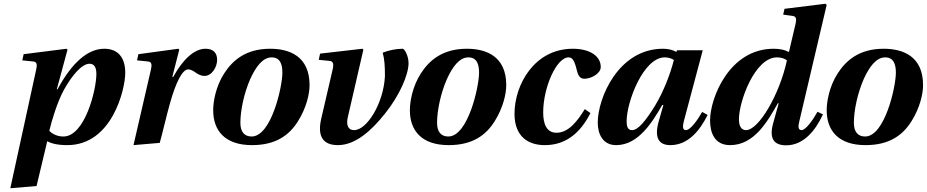

<svg xmlns="http://www.w3.org/2000/svg" viewBox="-20 -762 4943 1024"><path d="M35 242 175 230 232 -9C252 3 287 12 339 12C578 12 648 -286 648 -374C648 -452 612 -502 536 -502C449 -502 364 -429 287 -286H283L340 -497L335 -502L106 -473L99 -440L158 -434C177 -432 179 -417 173 -391ZM243 -64C255 -117 285 -217 321 -283C366 -364 418 -422 457 -422C483 -422 494 -403 494 -367C494 -284 433 -34 318 -34C287 -34 261 -46 243 -64Z M692 12 832 0C850 -65 868 -146 887 -213C918 -322 952 -392 984 -392C996 -392 1009 -385 1022 -376C1036 -366 1052 -357 1070 -357C1110 -357 1138 -404 1138 -443C1138 -483 1114 -502 1076 -502C1015 -502 954 -443 904 -352H899L936 -497L931 -502L718 -473L711 -440L770 -434C789 -432 791 -418 785 -391Z M1117 -174C1117 -66 1179 12 1324 12C1450 12 1522 -40 1569 -115C1615 -188 1631 -263 1631 -308C1631 -462 1524 -502 1421 -502C1292 -502 1221 -441 1176 -371C1130 -300 1117 -219 1117 -174ZM1262 -107C1262 -174 1282 -266 1314 -339C1345 -408 1382 -456 1429 -456C1476 -456 1486 -416 1486 -374C1486 -300 1427 -34 1322 -34C1285 -34 1262 -57 1262 -107Z M1680 -443 1739 -437C1757 -435 1761 -421 1754 -391L1693 -128C1671 -32 1705 12 1782 12C1876 12 1962 -66 2034 -157C2111 -253 2158 -362 2159 -424C2159 -467 2136 -502 2128 -502C2092 -502 2054 -494 2021 -481C2031 -446 2033 -407 2033 -355C2025 -209 1936 -67 1868 -68C1837 -68 1825 -94 1835 -137L1918 -497L1913 -502L1687 -476Z M2166 -174C2166 -66 2228 12 2373 12C2499 12 2571 -40 2618 -115C2664 -188 2680 -263 2680 -308C2680 -462 2573 -502 2470 -502C2341 -502 2270 -441 2225 -371C2179 -300 2166 -219 2166 -174ZM2311 -107C2311 -174 2331 -266 2363 -339C2394 -408 2431 -456 2478 -456C2525 -456 2535 -416 2535 -374C2535 -300 2476 -34 2371 -34C2334 -34 2311 -57 2311 -107Z M2724 -155C2724 -34 2797 12 2885 12C2960 12 3057 -16 3129 -159L3099 -180C3061 -119 3014 -54 2948 -54C2895 -54 2877 -101 2877 -162C2877 -298 2949 -456 3012 -456C3032 -456 3043 -442 3056 -389C3062 -364 3070 -342 3097 -342C3132 -342 3184 -369 3184 -405C3184 -462 3127 -502 3035 -502C2830 -502 2724 -310 2724 -155Z M3168 -108C3168 -47 3195 12 3266 12C3385 12 3459 -111 3512 -202H3518L3493 -114C3469 -29 3492 12 3555 12C3650 12 3712 -65 3754 -149L3725 -165C3700 -121 3662 -68 3638 -68C3620 -68 3620 -88 3627 -115L3728 -494H3591L3587 -485C3569 -496 3543 -502 3516 -502C3278 -502 3168 -239 3168 -108ZM3322 -115C3322 -220 3412 -456 3525 -456C3544 -456 3561 -451 3574 -442C3556 -371 3520 -274 3471 -194C3422 -116 3383 -68 3351 -68C3328 -68 3322 -87 3322 -115Z M3767 -120C3767 -55 3790 12 3874 12C4001 12 4072 -111 4129 -212L4133 -211L4103 -103C4081 -21 4109 13 4173 13C4265 13 4329 -65 4369 -152L4340 -166C4315 -121 4277 -68 4255 -68C4236 -68 4236 -88 4243 -115L4389 -736L4382 -742L4164 -715L4157 -684L4208 -677C4226 -674 4229 -662 4223 -635L4188 -486L4186 -485C4167 -496 4139 -502 4106 -502C3869 -502 3767 -238 3767 -120ZM3921 -126C3921 -220 4005 -456 4124 -456C4146 -456 4165 -450 4177 -440C4137 -256 4026 -68 3959 -68C3933 -68 3921 -90 3921 -126Z M4389 -174C4389 -66 4451 12 4596 12C4722 12 4794 -40 4841 -115C4887 -188 4903 -263 4903 -308C4903 -462 4796 -502 4693 -502C4564 -502 4493 -441 4448 -371C4402 -300 4389 -219 4389 -174ZM4534 -107C4534 -174 4554 -266 4586 -339C4617 -408 4654 -456 4701 -456C4748 -456 4758 -416 4758 -374C4758 -300 4699 -34 4594 -34C4557 -34 4534 -57 4534 -107Z"/></svg>

Font: Heuristica
Style: Bold Italic
Weight: 700
Italic angle: -13°
Version: Version 1.0.1